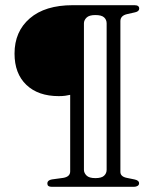

<svg xmlns="http://www.w3.org/2000/svg" viewBox="-20 -720 622 740"><path d="M496.5 0H179Q162.5 0 162.5 -12.5Q162.5 -25.5 180 -28.5L224 -34.5Q250.5 -39 250.5 -59.5V-354.5Q241.5 -352.5 231.5 -351Q221.5 -349.5 206.5 -349.5Q127 -349.5 81.5 -393Q36 -436.5 36 -513.5Q36 -598.5 94.8 -649.2Q153.5 -700 260.5 -700H498.5Q516.5 -700 516.5 -687Q516.5 -676 500.5 -672.5L469.5 -665.5Q444 -659.5 444 -638.5V-57.5Q444 -39.5 468.5 -34.5L498 -28.5Q516 -25 516 -13.5Q516 -7 510.2 -3.5Q504.5 0 496.5 0ZM391 -65.5V-630Q391 -644 381.2 -653Q371.5 -662 347.5 -662Q323.5 -662 313.5 -652Q303.5 -642 303.5 -630V-65.5Q303.5 -53.5 313.5 -43.5Q323.5 -33.5 347.5 -33.5Q371.5 -33.5 381.2 -42.8Q391 -52 391 -65.5Z"/></svg>

Font: Fraunces 9pt Light
Style: Regular
Weight: 300
Version: Version 1.000;[0bf87f6ff]